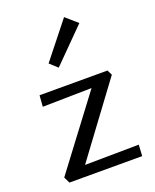

<svg xmlns="http://www.w3.org/2000/svg" viewBox="-132 -776 688 853"><g transform="rotate(-20 211.5 -349.5)"><path d="M331 -651 177 -496 141 -529 276 -699ZM139 -50 394 -53 391 0H47L33 -29L283 -361L51 -357L55 -410H376L388 -386Z"/></g></svg>

Font: EauTestInfant Medium
Style: Regular
Weight: 500
Designer: Christian Thalmann (Catharsis Fonts)
Version: Version 0.001;PS 000.001;hotconv 1.0.88;makeotf.lib2.5.64775